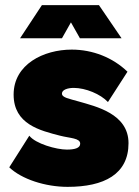

<svg xmlns="http://www.w3.org/2000/svg" viewBox="-20 -720 542 747"><path d="M58 -571H221L256 -633L291 -571H453L365 -700H143ZM243 7C385 7 480 -42 480 -163C480 -278 352 -306 287 -325C249 -336 221 -340 221 -356C221 -371 244 -378 267 -378C313 -378 371 -354 400 -323L476 -441C419 -496 341 -527 259 -527C150 -527 33 -470 33 -352C33 -236 137 -212 214 -192C253 -182 292 -183 292 -161C292 -144 271 -138 240 -138C199 -138 118 -161 94 -192L16 -69C64 -23 156 7 243 7Z"/></svg>

Font: Arthouse Owned Black
Style: Regular
Weight: 900
Designer: Jeremy Tribby
Foundry: Tribby Type
Version: Version 1.000;PS 001.000;hotconv 1.0.88;makeotf.lib2.5.64775